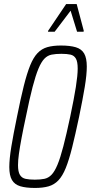

<svg xmlns="http://www.w3.org/2000/svg" viewBox="-20 -921 449 949"><path d="M153 8Q108 8 80 -0.5Q52 -9 39 -31.5Q26 -54 26 -95Q26 -135 36 -196Q46 -257 64 -344Q82 -434 97.5 -496Q113 -558 129 -597.5Q145 -637 165.5 -658.5Q186 -680 214 -688Q242 -696 281 -696Q326 -696 354.5 -687.5Q383 -679 396 -656.5Q409 -634 409 -592Q409 -552 399 -491.5Q389 -431 371 -344Q352 -254 336.5 -192Q321 -130 305 -90.5Q289 -51 268.5 -29.5Q248 -8 220 0Q192 8 153 8ZM152 -33Q179 -33 199 -37Q219 -41 234.5 -57Q250 -73 264 -106.5Q278 -140 293 -197.5Q308 -255 327 -344Q346 -434 355 -491.5Q364 -549 364 -582Q364 -616 355 -631.5Q346 -647 328.5 -651Q311 -655 283 -655Q256 -655 235.5 -651Q215 -647 199.5 -631Q184 -615 170 -581.5Q156 -548 141 -490.5Q126 -433 108 -344Q95 -284 86.5 -238.5Q78 -193 73.5 -160.5Q69 -128 69 -105Q69 -72 78.5 -56.5Q88 -41 106.5 -37Q125 -33 152 -33ZM217 -764 218 -769 307 -901H359L394 -769L393 -764H361L329 -868L250 -764Z"/></svg>

Font: Saira ExtraCondensed ExtraLight
Style: Italic
Weight: 250
Width: 2
Italic angle: -12°
Designer: Hector Gatti with collaboration of the Omnibus-Type team
Foundry: Omnibus-Type
Version: Version 1.101